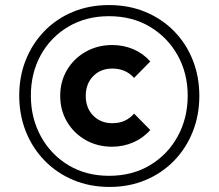

<svg xmlns="http://www.w3.org/2000/svg" viewBox="-20 -729 864 759"><path d="M413 10Q335 10 269.5 -17.5Q204 -45 156 -94.5Q108 -144 82 -209.5Q56 -275 56 -351Q56 -427 82 -492Q108 -557 155.5 -606Q203 -655 268 -682Q333 -709 411 -709Q490 -709 555.5 -681.5Q621 -654 668.5 -605.5Q716 -557 742 -491.5Q768 -426 768 -350Q768 -274 742 -208.5Q716 -143 668.5 -94Q621 -45 556 -17.5Q491 10 413 10ZM411 -34Q503 -34 573 -76Q643 -118 682.5 -190Q722 -262 722 -351Q722 -439 682.5 -510Q643 -581 573 -623Q503 -665 411 -665Q320 -665 250 -623.5Q180 -582 141 -511Q102 -440 102 -351Q102 -262 141.5 -190Q181 -118 250.5 -76Q320 -34 411 -34ZM423 -149Q365 -149 318.5 -175.5Q272 -202 245 -247.5Q218 -293 218 -350Q218 -407 245 -452.5Q272 -498 319 -524.5Q366 -551 424 -551Q468 -551 507 -534.5Q546 -518 574 -486L510 -421Q477 -458 424 -458Q378 -458 348.5 -428Q319 -398 319 -350Q319 -302 348.5 -272Q378 -242 424 -242Q453 -242 474.5 -252.5Q496 -263 510 -280L574 -215Q546 -183 506.5 -166Q467 -149 423 -149Z"/></svg>

Font: Outfit Medium
Style: Regular
Weight: 500
Designer: Rodrigo Fuenzalida
Foundry: fragTYPE
Version: Version 1.100; ttfautohint (v1.8.4.7-5d5b);gftools[0.9.27]